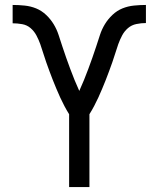

<svg xmlns="http://www.w3.org/2000/svg" viewBox="-20 -755 640 775"><path d="M259 0V-294Q249 -310 240 -327Q231 -344 223 -361.5Q215 -379 207.5 -397Q200 -415 193 -432.5Q186 -450 179.5 -468Q173 -486 166.5 -504Q160 -522 154.5 -540.5Q149 -559 142.5 -577Q136 -595 127 -612Q118 -629 103.5 -641.5Q89 -654 69.5 -657.5Q50 -661 31 -661V-735Q55 -735 79.5 -732.5Q104 -730 126 -721Q148 -712 166 -695Q184 -678 196.5 -657.5Q209 -637 216.5 -614Q224 -591 231.5 -568Q239 -545 247 -522.5Q255 -500 263.5 -477Q272 -454 281 -432Q290 -410 300 -388Q310 -410 319 -432Q328 -454 336.5 -477Q345 -500 353 -522.5Q361 -545 368.5 -568Q376 -591 383.5 -614Q391 -637 403.5 -657.5Q416 -678 434 -695Q452 -712 474 -721Q496 -730 520.5 -732.5Q545 -735 569 -735V-662Q550 -662 530.5 -658Q511 -654 496.5 -641.5Q482 -629 473 -612Q464 -595 457.5 -577Q451 -559 445.5 -540.5Q440 -522 433.5 -504Q427 -486 420.5 -468Q414 -450 407 -432.5Q400 -415 392.5 -397Q385 -379 377 -361.5Q369 -344 360 -327Q351 -310 341 -294V0Z"/></svg>

Font: Iosevka Meiseki Sans
Style: Regular
Weight: 400
Monospace: yes
Designer: Belleve Invis
Foundry: Belleve Invis
Version: Version 11.2.6; ttfautohint (v1.8.4)